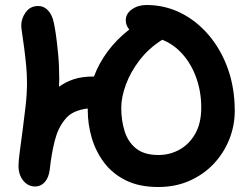

<svg xmlns="http://www.w3.org/2000/svg" viewBox="-20 -736 995 768"><path d="M613 12Q537 12 483.5 -14.5Q430 -41 396.5 -85.5Q363 -130 347 -184.5Q331 -239 331 -296Q331 -299 331 -302Q303 -299 279 -288.5Q255 -278 239 -257Q212 -224 199 -173Q186 -122 179 -58Q175 -25 159 -7.5Q143 10 121 10Q92 10 73 -13.5Q54 -37 54 -73Q54 -91 59 -129Q64 -167 70.5 -215Q77 -263 82.5 -312.5Q88 -362 88 -404Q88 -439 84.5 -475.5Q81 -512 76.5 -545.5Q72 -579 68.5 -602.5Q65 -626 65 -634Q65 -662 83 -687Q101 -712 133 -712Q156 -712 172.5 -694Q189 -676 195 -646Q198 -635 203 -601.5Q208 -568 212.5 -520.5Q217 -473 217 -420Q217 -406 216 -389Q242 -408 275 -419Q308 -430 356 -430Q375 -482 410.5 -530Q446 -578 497 -618Q483 -635 483 -655Q483 -681 507.5 -698.5Q532 -716 566 -716Q639 -716 702.5 -684.5Q766 -653 815 -595.5Q864 -538 891.5 -461Q919 -384 919 -292Q919 -234 897.5 -179.5Q876 -125 836 -82Q796 -39 739.5 -13.5Q683 12 613 12ZM465 -305Q465 -254 478.5 -211Q492 -168 524.5 -142Q557 -116 614 -116Q660 -116 699 -138Q738 -160 761.5 -202Q785 -244 785 -306Q785 -368 765.5 -423.5Q746 -479 710.5 -519Q675 -559 629 -577Q575 -543 538.5 -495.5Q502 -448 483.5 -397.5Q465 -347 465 -305Z"/></svg>

Font: Shantell Sans Normal
Style: Regular
Weight: 600
Designer: Stephen Nixon, Anya Danilova, Shantell Martin
Foundry: Arrow Type
Version: Version 1.009;[a7da0bfa3]